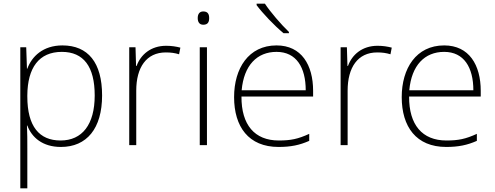

<svg xmlns="http://www.w3.org/2000/svg" viewBox="-20 -786 2683 1040"><path d="M318 -540C213 -540 152 -480 128 -414H126L122 -530H90V234H128V16C128 -23 128 -66 126 -106H128C152 -42 210 10 310 10C450 10 533 -90 533 -269C533 -447 457 -540 318 -540ZM315 -505C433 -505 493 -425 493 -269C493 -111 425 -25 308 -25C193 -25 128 -101 128 -263V-269C129 -419 191 -505 315 -505Z M880 -538C797 -538 742 -490 720 -429H717L714 -530H680V0H718V-295C718 -421 773 -502 878 -502C906 -502 927 -499 950 -492L957 -528C934 -534 909 -538 880 -538Z M1081 -724C1060 -724 1051 -709 1051 -688C1051 -667 1060 -652 1081 -652C1106 -652 1113 -667 1113 -688C1113 -709 1106 -724 1081 -724ZM1101 -530H1062V0H1101Z M1415 -766H1370V-758C1402 -715 1465 -648 1516 -606H1545V-613C1503 -653 1443 -723 1415 -766ZM1478 -540C1326 -540 1248 -415 1248 -260C1248 -100 1326 10 1489 10C1555 10 1603 0 1655 -23V-61C1594 -33 1555 -25 1490 -25C1359 -25 1287 -110 1288 -263H1676V-294C1676 -434 1613 -540 1478 -540ZM1478 -505C1585 -505 1636 -421 1636 -297H1289C1301 -432 1372 -505 1478 -505Z M2025 -538C1942 -538 1887 -490 1865 -429H1862L1859 -530H1825V0H1863V-295C1863 -421 1918 -502 2023 -502C2051 -502 2072 -499 2095 -492L2102 -528C2079 -534 2054 -538 2025 -538Z M2386 -540C2234 -540 2156 -415 2156 -260C2156 -100 2234 10 2397 10C2463 10 2511 0 2563 -23V-61C2502 -33 2463 -25 2398 -25C2267 -25 2195 -110 2196 -263H2584V-294C2584 -434 2521 -540 2386 -540ZM2386 -505C2493 -505 2544 -421 2544 -297H2197C2209 -432 2280 -505 2386 -505Z"/></svg>

Font: Noto Sans Meetei Mayek ExtraLight
Style: Regular
Weight: 200
Designer: Monotype Design Team and Neelakash Kshetrimayum
Foundry: Monotype Imaging Inc.
Version: Version 2.002